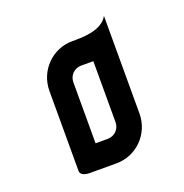

<svg xmlns="http://www.w3.org/2000/svg" viewBox="-105 -695 709 739"><g transform="rotate(-20 250.0 -325.0)"><path d="M398 -200V-600C371 -548 285 -550 250 -550C168 -550 102 -483 102 -400V-73C102 -48 142 -50 142 -50H250C332 -50 398 -117 398 -200ZM300 -450V-200C300 -172 278 -150 250 -150H200V-400C200 -428 222 -450 250 -450Z"/></g></svg>

Font: Reem Kufi
Style: Regular
Weight: 400
Designer: Khaled Hosny
Version: Version 0.007